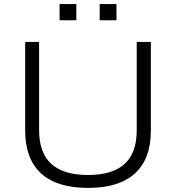

<svg xmlns="http://www.w3.org/2000/svg" viewBox="-20 -910 860 938"><path d="M410 8Q258 8 180.5 -63Q103 -134 103 -272V-705H171V-274Q171 -163 231 -109Q291 -55 410 -55Q529 -55 588.5 -109Q648 -163 648 -274V-705H717V-272Q717 -134 639.5 -63Q562 8 410 8ZM467 -811V-890H549V-811ZM271 -811V-890H353V-811Z"/></svg>

Font: Nunito Sans 10pt SemiExpanded Light
Style: Regular
Weight: 300
Width: 6
Designer: Vernon Adams
Foundry: Vernon Adams
Version: Version 3.101;gftools[0.9.27]